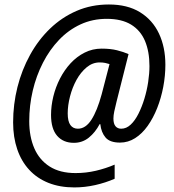

<svg xmlns="http://www.w3.org/2000/svg" viewBox="-20 -736 762 843"><path d="M306.2 86.9Q242.7 86.9 192.6 66.9Q142.6 46.9 108.2 9.5Q73.7 -27.8 55.7 -80.6Q37.6 -133.3 37.6 -198.7Q37.6 -277.8 56.6 -353.5Q75.7 -429.2 112.1 -495.1Q148.4 -561 200 -610.6Q251.5 -660.2 316.4 -688.2Q381.3 -716.3 458 -716.3Q539.6 -716.3 594.7 -682.4Q649.9 -648.4 678 -588.6Q706.1 -528.8 706.1 -451.7Q706.1 -403.3 696.8 -354.5Q687.5 -305.7 670.2 -261.7Q652.8 -217.8 628.4 -183.3Q604 -148.9 573.2 -129.4Q542.5 -109.9 506.8 -109.9Q462.4 -109.9 443.4 -132.3Q424.3 -154.8 420.4 -190.9H417.5Q398.4 -154.8 370.1 -131.8Q341.8 -108.9 304.2 -108.9Q257.8 -108.9 231 -139.6Q204.1 -170.4 204.1 -231.4Q204.1 -271 214.1 -312.3Q224.1 -353.5 243.4 -391.1Q262.7 -428.7 290 -458.3Q317.4 -487.8 351.8 -505.1Q386.2 -522.5 426.3 -522.5Q464.8 -522.5 493.4 -515.4Q522 -508.3 544.4 -498.5L491.7 -289.6Q485.4 -264.6 481.7 -246.8Q478 -229 478 -215.8Q478 -192.4 487.3 -181.6Q496.6 -170.9 512.2 -170.9Q534.7 -170.9 553.7 -188.7Q572.8 -206.5 587.9 -236.6Q603 -266.6 614 -302.7Q625 -338.9 630.6 -376.2Q636.2 -413.6 636.2 -445.8Q636.2 -509.8 616.5 -556.4Q596.7 -603 555.2 -628.2Q513.7 -653.3 448.7 -653.3Q386.2 -653.3 333.5 -628.9Q280.8 -604.5 239.3 -561Q197.8 -517.6 168.5 -460.4Q139.2 -403.3 123.8 -337.9Q108.4 -272.5 108.4 -204.1Q108.4 -136.2 130.6 -85Q152.8 -33.7 198 -4.9Q243.2 23.9 312 23.9Q357.4 23.9 401.1 13.7Q444.8 3.4 483.4 -13.2V48.8Q443.4 66.4 397.7 76.7Q352.1 86.9 306.2 86.9ZM321.8 -170.9Q356 -170.9 381.3 -210.2Q406.7 -249.5 426.3 -321.8L460.9 -454.6Q452.6 -457.5 441.9 -459.7Q431.2 -461.9 417.5 -461.9Q386.2 -461.9 360.4 -440.4Q334.5 -418.9 315.9 -385.3Q297.4 -351.6 287.4 -312.5Q277.3 -273.4 277.3 -238.3Q277.3 -203.1 289.1 -187Q300.8 -170.9 321.8 -170.9Z"/></svg>

Font: Open Sans SemiCondensed Medium
Style: Italic
Weight: 500
Width: 4
Italic angle: -12°
Designer: Monotype Design Team
Foundry: Monotype Imaging Inc.
Version: Version 3.000